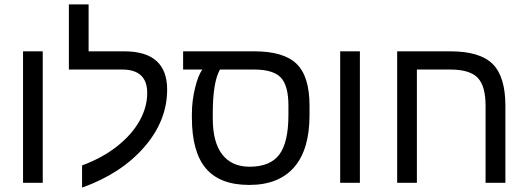

<svg xmlns="http://www.w3.org/2000/svg" viewBox="-20 -833 2403 875"><path d="M85 -599.1V0H174.8V-599.1Z M354 -79.1V22C472.5 -20.3 566.7 -81.6 636.7 -161.9C706.7 -242.1 741.7 -329.8 741.7 -424.8C741.7 -541 676.4 -599.1 545.9 -599.1H383.8V-813H293.9V-516.1H536.6C612.8 -516.1 650.9 -480.5 650.9 -409.2C650.9 -366.2 639.2 -323.9 616 -282.2C592.7 -240.6 558.8 -202.1 514.2 -166.7C469.6 -131.4 416.2 -102.2 354 -79.1Z M854.5 -314V-296.9C854.5 -193 875.7 -116 918.2 -65.7C960.7 -15.4 1026.5 9.8 1115.7 9.8C1205.6 9.8 1273.8 -17.2 1320.6 -71C1367.3 -124.9 1390.6 -203.9 1390.6 -308.1V-351.1C1390.6 -439.9 1371.1 -503.5 1332 -541.7C1293 -580 1228.5 -599.1 1138.7 -599.1H814.5V-516.1H902.3C889.6 -499.5 878.5 -471.5 868.9 -432.1C859.3 -392.7 854.5 -353.4 854.5 -314ZM982.4 -516.1H1137.7C1196 -516.1 1236.7 -503.9 1259.8 -479.5C1282.9 -455.1 1294.4 -412.6 1294.4 -352.1V-309.1C1294.4 -225.4 1280.5 -165.2 1252.7 -128.4C1224.9 -91.6 1179.9 -73.2 1117.7 -73.2C1063.3 -73.2 1021.7 -91.8 992.9 -128.9C964.1 -166 949.7 -220.4 949.7 -292V-317.9C949.7 -411.3 960.6 -477.4 982.4 -516.1Z M1530.3 -599.1V0H1620.1V-599.1Z M2192.9 -352.1V0H2283.2V-351.1C2283.2 -439.6 2263.8 -503.1 2225.1 -541.5C2186.4 -579.9 2122.1 -599.1 2032.2 -599.1H1790V0H1879.9V-516.1H2031.2C2091.1 -516.1 2133.1 -503.6 2157 -478.5C2180.9 -453.5 2192.9 -411.3 2192.9 -352.1Z"/></svg>

Font: Arimo
Style: Regular
Weight: 400
Designer: Steve Matteson
Foundry: Monotype Imaging Inc.
Version: Version 1.32